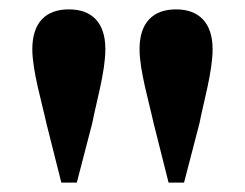

<svg xmlns="http://www.w3.org/2000/svg" viewBox="-20 -849 524 410"><path d="M127 -829C78 -829 49 -801 49 -744C49 -698 70 -628 79 -586L111 -459H144L177 -586C185 -628 205 -696 205 -744C205 -801 176 -829 127 -829ZM356 -829C307 -829 278 -801 278 -744C278 -698 299 -628 308 -586L340 -459H373L406 -586C414 -628 434 -696 434 -744C434 -801 404 -829 356 -829Z"/></svg>

Font: Noto Serif SC Black
Style: Regular
Weight: 900
Designer: Ryoko NISHIZUKA 西塚涼子 (kana & ideographs); Frank Grießhammer (Latin, Greek & Cyrillic); Wenlong ZHANG 张文龙 (bopomofo); San
Foundry: Adobe
Version: Version 2.001;hotconv 1.1.0;makeotfexe 2.6.0